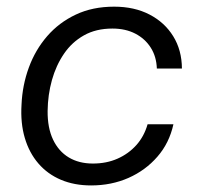

<svg xmlns="http://www.w3.org/2000/svg" viewBox="-20 -555 602 585"><path d="M257.6 10Q206.4 10 165.7 -7.2Q125 -24.4 97 -56.9Q69 -89.3 55.6 -134.6Q42.1 -180 45.6 -236.3Q48.1 -295.4 67.9 -349.3Q87.6 -403.1 123.8 -444.9Q160 -486.6 211.1 -510.6Q262.1 -534.7 327.7 -534.7Q389.3 -534.7 435.4 -510.8Q481.6 -486.9 507.8 -444.5Q534 -402.1 534.3 -346.1H457.9Q456.7 -382.4 439.4 -409.7Q422.1 -437 392.3 -452.5Q362.4 -468 322.4 -468Q272.7 -468 236 -447.4Q199.3 -426.9 175 -391.3Q150.7 -355.7 138.2 -310.9Q125.7 -266.1 125.1 -217Q124.6 -165.7 141.5 -129.9Q158.4 -94.1 189.4 -75.4Q220.4 -56.7 263.1 -56.7Q304.6 -56.7 338.1 -71.6Q371.6 -86.4 395.4 -112.9Q419.1 -139.4 429.7 -176.4H508.4Q495.9 -119.3 459.6 -77.6Q423.4 -35.9 371.4 -12.9Q319.4 10 257.6 10Z"/></svg>

Font: Mona Sans ExtraLight
Style: Italic
Weight: 200
Italic angle: -11.6951°
Designer: Deni Anggara
Foundry: GitHub
Version: Version 2.000